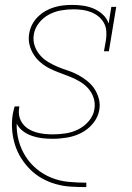

<svg xmlns="http://www.w3.org/2000/svg" viewBox="-20 -558 540 783"><path d="M331 205Q299 205 267.5 203Q236 201 206.5 192.5Q177 184 150.5 169Q124 154 103 133Q82 112 66 86.5Q50 61 41 32Q32 3 29.5 -28.5Q27 -60 32 -92Q34 -100 35.5 -108Q37 -116 40 -124H59Q59 -123 58.5 -122Q58 -121 58 -120H59Q58 -119 58 -118Q58 -117 58 -117Q55 -99 59 -82.5Q63 -66 73 -53Q83 -40 97 -31.5Q111 -23 127 -18.5Q143 -14 160 -12Q177 -10 195 -10Q221 -10 247.5 -14Q274 -18 298.5 -30Q323 -42 342 -64Q361 -86 365 -113Q369 -136 362 -158Q355 -180 340.5 -196.5Q326 -213 307 -224.5Q288 -236 267 -244.5Q246 -253 225 -260.5Q204 -268 184 -278Q164 -288 147 -302Q130 -316 118 -334.5Q106 -353 100.5 -375Q95 -397 99 -421Q102 -440 111 -457.5Q120 -475 134 -489Q148 -503 165.5 -513Q183 -523 201.5 -528.5Q220 -534 238.5 -536Q257 -538 276 -538Q298 -538 321 -534.5Q344 -531 364 -522Q384 -513 400 -498Q416 -483 423 -462L434 -530H454L424 -349H404L412 -394Q415 -413 413.5 -431.5Q412 -450 403.5 -465Q395 -480 381.5 -491Q368 -502 351.5 -508.5Q335 -515 316.5 -517.5Q298 -520 280 -520Q280 -520 280 -520Q280 -520 279 -520Q254 -520 228.5 -515.5Q203 -511 179.5 -498.5Q156 -486 139 -464.5Q122 -443 118 -418Q114 -394 121 -372.5Q128 -351 142.5 -334Q157 -317 176 -305.5Q195 -294 215.5 -285.5Q236 -277 257.5 -270Q279 -263 298.5 -252.5Q318 -242 335.5 -228Q353 -214 365 -196Q377 -178 383 -155.5Q389 -133 385 -110Q380 -80 359.5 -55Q339 -30 311.5 -16Q284 -2 254 3Q224 8 195 8Q173 8 151.5 5.5Q130 3 110 -4Q90 -11 73.5 -23.5Q57 -36 48 -54Q47 -18 56.5 16.5Q66 51 84.5 80Q103 109 129.5 131Q156 153 189 166.5Q222 180 258.5 183.5Q295 187 331 187H332V205Z"/></svg>

Font: Iosevka Curly Slab ThObl
Style: Regular
Weight: 100
Italic angle: -9°
Monospace: yes
Designer: Belleve Invis
Foundry: Belleve Invis
Version: Version 11.0.0; ttfautohint (v1.8.3)